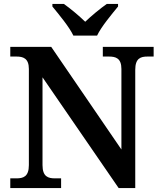

<svg xmlns="http://www.w3.org/2000/svg" viewBox="-20 -951 819 971"><path d="M351 -771H471C492 -816 546 -880 577 -918V-931H520C488 -909 441 -870 411 -841C381 -870 335 -909 303 -931H245V-918C276 -880 330 -816 351 -771ZM32 0H289V-49H258C224 -49 195 -57 195 -116V-560L580 0H664V-598C664 -657 692 -665 726 -665H757V-714H500V-665H531C565 -665 594 -657 594 -602V-195L239 -714H32V-665H63C96 -665 126 -657 126 -602V-116C126 -57 97 -49 63 -49H32Z"/></svg>

Font: Noto Serif Yezidi SemiBold
Style: Regular
Weight: 600
Designer: Dalton Maag Ltd
Foundry: Dalton Maag Ltd
Version: Version 1.001